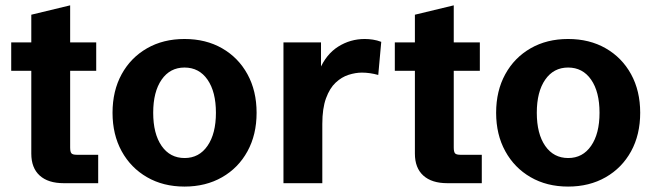

<svg xmlns="http://www.w3.org/2000/svg" viewBox="-20 -686 2453 719"><path d="M218.8 0Q160.2 0 128.7 -28.6Q97.2 -57.1 97.2 -110.8V-420.9H22V-527.3H97.2V-630.9L242.7 -666V-527.3H340.3V-420.9H242.7V-133.8Q242.7 -117.7 247.3 -112.1Q252 -106.4 267.1 -106.4H347.7V0Z M670.9 12.7Q591.3 12.7 530.5 -22.5Q469.7 -57.6 435.5 -119.9Q401.4 -182.1 401.4 -263.7Q401.4 -345.7 435.5 -408Q469.7 -470.2 530.5 -505.1Q591.3 -540 670.9 -540Q751 -540 811.8 -505.1Q872.6 -470.2 906.7 -408Q940.9 -345.7 940.9 -263.7Q940.9 -181.6 906.7 -119.4Q872.6 -57.1 811.5 -22.2Q750.5 12.7 670.9 12.7ZM671.4 -94.2Q725.6 -94.2 757.1 -139.9Q788.6 -185.5 788.6 -263.7Q788.6 -342.3 757.1 -387.7Q725.6 -433.1 670.9 -433.1Q616.7 -433.1 585.2 -387.7Q553.7 -342.3 553.7 -263.7Q553.7 -185.1 585.2 -139.6Q616.7 -94.2 671.4 -94.2Z M1041.5 0V-527.3H1182.1V-408.7L1176.3 -424.3Q1201.2 -482.9 1246.6 -511.5Q1292 -540 1345.7 -540Q1360.8 -540 1376.5 -537.6Q1392.1 -535.2 1407.7 -529.3L1396.5 -405.3Q1364.7 -414.1 1335.4 -414.1Q1311.5 -414.1 1285.4 -405.8Q1259.3 -397.5 1237.1 -376.7Q1214.8 -356 1200.9 -318.1Q1187 -280.3 1187 -221.7V0Z M1655.3 0Q1596.7 0 1565.2 -28.6Q1533.7 -57.1 1533.7 -110.8V-420.9H1458.5V-527.3H1533.7V-630.9L1679.2 -666V-527.3H1776.9V-420.9H1679.2V-133.8Q1679.2 -117.7 1683.8 -112.1Q1688.5 -106.4 1703.6 -106.4H1784.2V0Z M2107.4 12.7Q2027.8 12.7 1967 -22.5Q1906.2 -57.6 1872.1 -119.9Q1837.9 -182.1 1837.9 -263.7Q1837.9 -345.7 1872.1 -408Q1906.2 -470.2 1967 -505.1Q2027.8 -540 2107.4 -540Q2187.5 -540 2248.3 -505.1Q2309.1 -470.2 2343.3 -408Q2377.4 -345.7 2377.4 -263.7Q2377.4 -181.6 2343.3 -119.4Q2309.1 -57.1 2248 -22.2Q2187 12.7 2107.4 12.7ZM2107.9 -94.2Q2162.1 -94.2 2193.6 -139.9Q2225.1 -185.5 2225.1 -263.7Q2225.1 -342.3 2193.6 -387.7Q2162.1 -433.1 2107.4 -433.1Q2053.2 -433.1 2021.7 -387.7Q1990.2 -342.3 1990.2 -263.7Q1990.2 -185.1 2021.7 -139.6Q2053.2 -94.2 2107.9 -94.2Z"/></svg>

Font: Schibsted Grotesk
Style: Bold
Weight: 700
Designer: Bakken & Baeck AS, Henrik Kongsvoll
Foundry: Schibsted ASA
Version: Version 1.100;gftools[0.9.25]